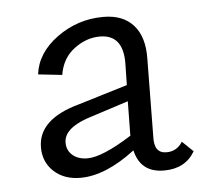

<svg xmlns="http://www.w3.org/2000/svg" viewBox="-37 -704 479 439"><g transform="rotate(-5 203.0 -484.0)"><path d="M369 -365 394 -341Q372 -303 323 -303Q269 -303 257 -355Q189 -303 131 -303Q94 -303 70.5 -324.5Q47 -346 47 -380Q47 -445 143 -471L255 -505L256 -554Q257 -621 203 -621Q172 -621 144 -600Q116 -579 110 -541L55 -547Q61 -596 108.5 -630.5Q156 -665 215 -665Q260 -665 284 -638Q308 -611 307 -561L305 -383Q303 -344 332 -344Q356 -344 369 -365ZM151 -346Q185 -346 253 -389V-393L254 -468L158 -437Q104 -418 104 -386Q104 -368 117 -357Q130 -346 151 -346Z"/></g></svg>

Font: EauTestSC
Style: Regular
Weight: 400
Designer: Christian Thalmann (Catharsis Fonts)
Version: Version 0.001;PS 000.001;hotconv 1.0.88;makeotf.lib2.5.64775